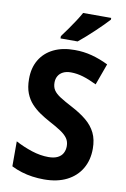

<svg xmlns="http://www.w3.org/2000/svg" viewBox="-101 -993 698 1061"><g transform="rotate(10 247.5 -462.5)"><path d="M460 -203.6Q460 -139.6 431.6 -91.6Q403.3 -43.5 350.3 -16.8Q297.4 9.8 223.1 9.8Q189.9 9.8 158.2 5.4Q126.5 1 96.9 -8.1Q67.4 -17.1 39.1 -31.2V-171.4Q84 -147.5 132.3 -131.8Q180.7 -116.2 225.6 -116.2Q257.3 -116.2 277.3 -126.2Q297.4 -136.2 306.6 -153.6Q315.9 -170.9 315.9 -192.9Q315.9 -218.3 303.2 -236.6Q290.5 -254.9 264.4 -272.2Q238.3 -289.6 198.7 -310.5Q170.4 -325.7 143.3 -344Q116.2 -362.3 94 -386.2Q71.8 -410.2 58.8 -443.4Q45.9 -476.6 45.9 -522Q45.4 -584.5 72.3 -629.9Q99.1 -675.3 149.2 -700Q199.2 -724.6 268.1 -724.1Q317.9 -724.1 364 -711.9Q410.2 -699.7 457 -676.8L413.6 -557.1Q371.6 -577.6 336.7 -588.1Q301.8 -598.6 268.1 -598.6Q242.2 -598.6 224.4 -589.6Q206.5 -580.6 197.3 -564.7Q188 -548.8 188 -527.8Q188 -502.4 199.5 -485.1Q210.9 -467.8 236.8 -451.2Q262.7 -434.6 305.7 -412.1Q355 -386.2 389.4 -357.7Q423.8 -329.1 441.9 -292.2Q460 -255.4 460 -203.6ZM434.6 -933.6V-923.8Q422.4 -910.2 402.8 -890.6Q383.3 -871.1 360.6 -849.6Q337.9 -828.1 315.2 -808.1Q292.5 -788.1 274.4 -773.4H178.2V-786.6Q195.3 -809.1 213.1 -834.5Q231 -859.9 247.8 -885.5Q264.6 -911.1 276.9 -933.6Z"/></g></svg>

Font: Open Sans SemiCondensed
Style: Bold
Weight: 700
Width: 4
Designer: Monotype Design Team
Foundry: Monotype Imaging Inc.
Version: Version 3.003